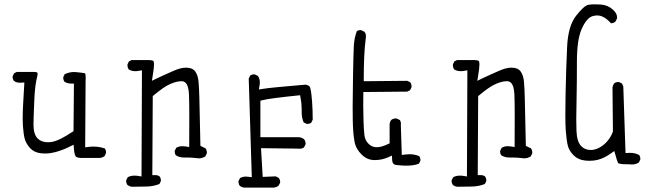

<svg xmlns="http://www.w3.org/2000/svg" viewBox="-20 -747 3040 885"><path d="M71.8 -365.7Q74.7 -365.7 92.3 -366.7Q84.5 -246.6 84.5 -199.2Q84.5 -165 89.4 -129.9Q91.3 -119.6 92.8 -111.3Q98.1 -87.4 118.2 -64.9Q137.2 -43.9 168.5 -40.5Q178.2 -39.6 183.8 -39.6Q189.5 -39.6 195.8 -39.6Q202.1 -39.6 213.1 -41.3Q224.1 -43 235.4 -45.9Q269.5 -55.2 301.8 -71.3L319.3 -80.1L320.8 -60.5Q322.3 -38.6 328.1 -27.3Q328.6 -26.4 330.1 -24.9Q331.5 -23.4 336.9 -21.5Q342.3 -19.5 351.1 -19H441.4Q452.1 -20.5 461.4 -26.4L468.3 -40.5Q468.8 -42 468.8 -43.5Q468.8 -54.7 463.4 -62.5Q439 -71.3 410.6 -71.3Q399.4 -71.3 387.2 -69.8L372.6 -67.9L374.5 -371.1Q375 -378.9 375 -386.5Q375 -394 374.5 -397.9Q374 -401.9 373.8 -403.1Q373.5 -404.3 373.3 -405.3Q373 -406.2 373 -406.7Q372.6 -408.2 372.1 -409.2Q358.4 -412.1 329.6 -414.6Q325.7 -415 319.1 -415Q312.5 -415 302 -413.1Q291.5 -411.1 278.3 -405.3L272 -392.1Q271.5 -390.6 271.5 -389.6Q271.5 -377.9 277.3 -370.1Q291 -361.8 307.6 -361.8H320.8L318.8 -142.1L313 -138.7Q282.2 -118.2 258.5 -106.7Q234.9 -95.2 216.3 -92.3Q208 -91.3 200.2 -91.3Q171.4 -91.3 153.8 -108.4Q134.3 -128.4 134.3 -172.4Q134.3 -196.3 138.2 -287.6Q141.1 -356.4 151.9 -395.5Q153.3 -401.9 153.3 -404.5Q153.3 -407.2 153.3 -408.2Q152.8 -411.1 151.9 -412.1Q148.4 -415.5 137.2 -415.5Q136.2 -415.5 135.3 -415.5H134.8H57.6L44.9 -409.2L38.6 -396Q38.1 -394.5 38.1 -391.1Q38.1 -387.7 39.6 -382.8Q41 -377.9 44.4 -374Q55.7 -365.7 71.8 -365.7Z M826.7 -21H840.8Q862.8 -21 886.7 -18.1Q891.1 -17.1 896 -17.1Q912.1 -17.1 926.3 -25.9L933.1 -39.6Q933.6 -41 933.6 -42Q933.6 -54.2 927.7 -63L903.8 -74.7L898.9 -295.9Q897.9 -337.9 895.3 -369.1Q892.6 -400.4 879.9 -417.5Q867.2 -435.1 837.9 -435.1Q813 -435.1 782.2 -421.4Q743.7 -404.8 703.1 -385.7L680.2 -374.5L684.1 -399.4Q689.9 -432.6 689.9 -450.7Q689.9 -457 689 -461.4L687.5 -465.3Q682.6 -469.7 668 -470.2H586.9L574.2 -463.9L567.9 -450.7Q567.4 -449.2 567.4 -445.8Q567.4 -442.4 568.8 -437Q570.3 -431.6 573.7 -426.8Q586.9 -418.9 604 -418.9Q610.8 -418.9 618.7 -420.4L634.3 -422.9L632.3 66.4L617.2 64Q608.4 62.5 600.6 62.5Q582.5 62.5 568.8 69.8L562 83.5Q561.5 85 561.5 85.9Q561.5 98.1 567.9 106Q576.2 112.3 586.9 113.8Q623 113.8 657.7 112.8Q688 111.8 714.8 101.1L721.2 88.4Q721.7 86.9 721.7 83.5Q721.7 80.1 720.2 75.2Q718.8 70.3 715.3 65.9Q707.5 60.1 695.3 60.1H682.1L684.1 -304.2Q712.9 -328.1 732.2 -341.3Q751.5 -354.5 767.1 -360.8Q794.9 -372.6 814.9 -372.6Q816.9 -372.6 818.4 -372.6Q828.6 -372.1 835.7 -365Q842.8 -357.9 846.4 -345Q850.1 -332 851.1 -311Q852.5 -278.8 852.5 -211.4Q852.5 -144 852.1 -69.3L836.4 -71.8Q828.6 -73.2 821.3 -73.2Q805.2 -73.2 792.5 -65.9L785.6 -52.2Q785.2 -50.8 785.2 -49.8Q785.2 -38.1 791 -30.8Q807.1 -21 826.7 -21Z M1370.6 -241.7V-228Q1370.6 -203.6 1379.9 -182.6L1393.1 -176.3Q1394.5 -175.8 1397.7 -175.8Q1400.9 -175.8 1405.5 -177Q1410.2 -178.2 1414.6 -181.2L1421.4 -195.3Q1421.4 -238.3 1418.5 -279.5Q1415.5 -320.8 1410.2 -341.3Q1408.7 -346.7 1405.8 -349.1Q1400.4 -355 1389.2 -356.9Q1226.1 -343.3 1191.4 -337.4L1173.3 -334.5L1176.3 -353Q1177.7 -359.9 1177.7 -366.7Q1177.7 -383.8 1168.9 -397L1154.8 -403.8Q1153.3 -404.3 1150.1 -404.3Q1147 -404.3 1142.3 -403.1Q1137.7 -401.9 1133.3 -398.9L1126.5 -384.8L1140.6 69.8L1125 67.9Q1119.6 66.9 1114.3 66.9Q1098.6 66.9 1086.4 73.7L1079.6 87.4Q1079.1 88.9 1079.1 91.3Q1079.1 93.8 1080.1 97.2Q1081.1 104 1085.4 109.9Q1093.8 116.2 1104.5 117.7H1243.2Q1253.9 116.2 1263.2 109.9L1271 95.7Q1271.5 94.7 1271.5 91.6Q1271.5 88.4 1270 83.3Q1268.6 78.1 1264.6 72.8L1251 65.9L1190.9 68.4L1183.1 -64L1351.6 -62Q1363.8 -60.1 1372.6 -63Q1377 -64.5 1381.3 -67.4L1388.2 -81.5Q1388.7 -83 1388.7 -84Q1388.7 -96.7 1381.8 -105Q1370.6 -114.7 1354.5 -114.7H1180.2V-282.7L1189.9 -285.2Q1220.2 -293.5 1363.3 -308.1L1365.2 -296.4Q1370.6 -270 1370.6 -241.7Z M1853 16.6Q1888.7 16.6 1911.1 7.3L1917.5 -5.4Q1918 -6.8 1918 -10Q1918 -13.2 1916.7 -18.1Q1915.5 -22.9 1912.1 -27.3Q1892.1 -36.1 1867.2 -36.1Q1857.4 -36.1 1846.7 -34.7L1832 -32.7L1827.6 -169.4Q1828.1 -172.9 1828.1 -176.3Q1828.1 -186 1822.8 -193.8L1808.1 -200.7Q1806.6 -201.2 1805.7 -201.2Q1793 -201.2 1783.7 -194.3Q1777.3 -186.5 1775.9 -175.8V-86.4L1768.6 -83Q1738.3 -68.4 1716.8 -68.4Q1701.2 -68.4 1689.5 -75.7Q1663.6 -92.8 1659.7 -124.5Q1656.7 -150.4 1655.5 -191.9Q1654.3 -233.4 1654.3 -260.5Q1654.3 -287.6 1654.8 -322.8L1856.9 -324.7L1870.1 -331.1L1876.5 -344.2Q1877 -345.7 1877 -346.7Q1877 -358.9 1871.1 -367.7L1857.4 -374.5L1656.7 -372.6V-385.7Q1656.7 -435.1 1658.7 -482.7Q1660.6 -530.3 1666.5 -575.7Q1667 -577.6 1667 -581.3Q1667 -585 1665.5 -590.1Q1664.1 -595.2 1659.7 -600.6L1645 -607.9Q1643.6 -608.4 1640.4 -608.4Q1637.2 -608.4 1632.8 -607.2Q1628.4 -606 1624.5 -603Q1612.8 -571.3 1610.8 -534.2Q1608.9 -492.7 1607.2 -395.3Q1605.5 -297.9 1605.5 -257.3Q1605.5 -216.8 1606 -195.3Q1606.9 -133.3 1613.8 -96.2Q1619.6 -61.5 1646 -35.6Q1670.4 -10.7 1702.1 -9.3Q1706.1 -9.3 1710 -9.3Q1740.2 -9.3 1769 -22L1786.6 -29.8L1787.6 -10.3Q1788.1 2.4 1793.9 8.1Q1799.8 13.7 1813.5 14.2Q1835.4 16.6 1853 16.6Z M2326.7 -21H2340.8Q2362.8 -21 2386.7 -18.1Q2391.1 -17.1 2396 -17.1Q2412.1 -17.1 2426.3 -25.9L2433.1 -39.6Q2433.6 -41 2433.6 -42Q2433.6 -54.2 2427.7 -63L2403.8 -74.7L2398.9 -295.9Q2397.9 -337.9 2395.3 -369.1Q2392.6 -400.4 2379.9 -417.5Q2367.2 -435.1 2337.9 -435.1Q2313 -435.1 2282.2 -421.4Q2243.7 -404.8 2203.1 -385.7L2180.2 -374.5L2184.1 -399.4Q2189.9 -432.6 2189.9 -450.7Q2189.9 -457 2189 -461.4L2187.5 -465.3Q2182.6 -469.7 2168 -470.2H2086.9L2074.2 -463.9L2067.9 -450.7Q2067.4 -449.2 2067.4 -445.8Q2067.4 -442.4 2068.8 -437Q2070.3 -431.6 2073.7 -426.8Q2086.9 -418.9 2104 -418.9Q2110.8 -418.9 2118.7 -420.4L2134.3 -422.9L2132.3 66.4L2117.2 64Q2108.4 62.5 2100.6 62.5Q2082.5 62.5 2068.8 69.8L2062 83.5Q2061.5 85 2061.5 85.9Q2061.5 98.1 2067.9 106Q2076.2 112.3 2086.9 113.8Q2123 113.8 2157.7 112.8Q2188 111.8 2214.8 101.1L2221.2 88.4Q2221.7 86.9 2221.7 83.5Q2221.7 80.1 2220.2 75.2Q2218.8 70.3 2215.3 65.9Q2207.5 60.1 2195.3 60.1H2182.1L2184.1 -304.2Q2212.9 -328.1 2232.2 -341.3Q2251.5 -354.5 2267.1 -360.8Q2294.9 -372.6 2314.9 -372.6Q2316.9 -372.6 2318.4 -372.6Q2328.6 -372.1 2335.7 -365Q2342.8 -357.9 2346.4 -345Q2350.1 -332 2351.1 -311Q2352.5 -278.8 2352.5 -211.4Q2352.5 -144 2352.1 -69.3L2336.4 -71.8Q2328.6 -73.2 2321.3 -73.2Q2305.2 -73.2 2292.5 -65.9L2285.6 -52.2Q2285.2 -50.8 2285.2 -49.8Q2285.2 -38.1 2291 -30.8Q2307.1 -21 2326.7 -21Z M2892.1 11.2Q2910.2 11.2 2924.3 2.4L2931.2 -11.2Q2931.6 -12.7 2931.6 -13.7Q2931.6 -25.4 2925.8 -32.7Q2907.2 -42.5 2883.8 -42.5Q2880.4 -42.5 2863.3 -41.5L2853 -349.1L2846.7 -362.3L2833.5 -368.7Q2832 -369.1 2828.6 -369.1Q2825.2 -369.1 2820.3 -367.7Q2815.4 -366.2 2811 -362.8Q2804.7 -354.5 2803.2 -343.8L2805.2 -141.1Q2800.3 -127.4 2795.7 -119.6Q2791 -111.8 2787.6 -106.9Q2778.8 -94.2 2767.6 -84Q2742.2 -61 2712.9 -56.2Q2707.5 -55.7 2702.1 -55.7Q2676.8 -55.7 2659.7 -72.8Q2639.2 -92.8 2637.2 -143.6Q2636.2 -166.5 2636.2 -199.2Q2636.2 -231.9 2637.7 -295.2Q2639.2 -358.4 2639.2 -460.9Q2639.2 -563.5 2660.6 -612.3Q2683.6 -664.1 2710.9 -672.4Q2722.2 -675.8 2732.9 -675.8Q2746.6 -675.8 2760.3 -668.9Q2776.9 -661.1 2796.4 -639.6Q2807.6 -640.1 2816.4 -647L2824.2 -662.1Q2824.2 -664.1 2824.2 -667.2Q2824.2 -670.4 2823.2 -675.8Q2819.8 -689 2805.7 -702.1Q2782.7 -723.6 2749.5 -726.1Q2735.8 -727.1 2720.5 -727.1Q2705.1 -727.1 2690.9 -724.6Q2671.4 -720.2 2635.3 -674.1Q2599.1 -627.9 2594.2 -534.2Q2589.4 -436 2586.9 -312.5Q2585.9 -261.2 2585.9 -215.8Q2585.9 -170.4 2587.9 -144Q2591.3 -99.1 2597.4 -75.4Q2603.5 -51.8 2624 -31.2Q2644.5 -10.7 2675.3 -7.3Q2686 -5.9 2696.8 -5.9Q2717.8 -5.9 2734.1 -10Q2750.5 -14.2 2765.4 -21.5Q2780.3 -28.8 2795.9 -40L2811.5 -50.8Q2819.8 -20.5 2823.2 -10.7Q2826.7 -1 2829.1 4.9Q2832 6.8 2841.6 8.5Q2851.1 10.3 2872.1 10.3Q2876 10.3 2880.4 10.3Q2886.7 11.2 2892.1 11.2Z"/></svg>

Font: NaikaiFont
Style: ExtraLight
Weight: 200
Version: Version 1.89